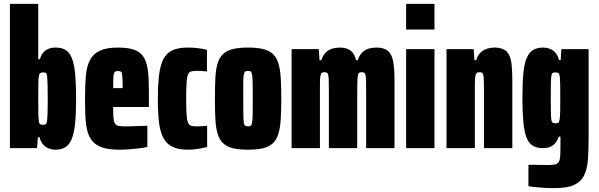

<svg xmlns="http://www.w3.org/2000/svg" viewBox="-20 -763 3083 989"><path d="M265 8Q248 8 231 1.5Q214 -5 201.5 -19.5Q189 -34 184 -56H175L171 0H31V-743H177V-458H185Q191 -477 201 -490Q211 -503 227.5 -510.5Q244 -518 266 -518Q299 -518 319.5 -504.5Q340 -491 351.5 -460Q363 -429 367.5 -378.5Q372 -328 372 -255Q372 -176 366.5 -124.5Q361 -73 348 -44Q335 -15 314.5 -3.5Q294 8 265 8ZM202 -120Q210 -120 215 -123Q220 -126 222 -138.5Q224 -151 225 -178.5Q226 -206 226 -255Q226 -305 225 -332.5Q224 -360 222.5 -372.5Q221 -385 215.5 -387.5Q210 -390 202 -390Q192 -390 187 -386.5Q182 -383 180 -369Q178 -358 177.5 -330.5Q177 -303 177 -255Q177 -209 177.5 -181.5Q178 -154 180 -142Q181 -127 186.5 -123.5Q192 -120 202 -120Z M594 8Q541 8 508 -3Q475 -14 456.5 -35.5Q438 -57 430 -88.5Q422 -120 420 -161.5Q418 -203 418 -254Q418 -321 422 -370Q426 -419 442.5 -452Q459 -485 493.5 -501.5Q528 -518 587 -518Q635 -518 665.5 -508.5Q696 -499 712.5 -479Q729 -459 736.5 -428Q744 -397 745.5 -353.5Q747 -310 747 -254V-212H563Q563 -177 564.5 -157Q566 -137 572 -127Q578 -117 591 -114.5Q604 -112 629 -112Q640 -112 657.5 -112.5Q675 -113 697 -114Q719 -115 739 -115V-6Q722 -2 698 1Q674 4 647 6Q620 8 594 8ZM612 -294V-309Q612 -339 611 -357Q610 -375 608.5 -383.5Q607 -392 601.5 -394.5Q596 -397 587 -397Q579 -397 574 -394.5Q569 -392 566.5 -383Q564 -374 563.5 -356Q563 -338 563 -309H625Z M947 8Q909 8 881.5 -1.5Q854 -11 836.5 -31Q819 -51 809.5 -82Q800 -113 796.5 -156Q793 -199 793 -255Q793 -316 797.5 -360.5Q802 -405 812 -435.5Q822 -466 840 -484Q858 -502 884.5 -510Q911 -518 947 -518Q974 -518 999 -515Q1024 -512 1046 -506V-395Q1030 -397 1016.5 -397.5Q1003 -398 993 -398Q975 -398 964.5 -395Q954 -392 948.5 -379Q943 -366 941 -337Q939 -308 939 -255Q939 -202 941 -173Q943 -144 948.5 -131Q954 -118 965 -115Q976 -112 993 -112Q1003 -112 1017 -113Q1031 -114 1047 -115V-6Q1020 1 996 4.5Q972 8 947 8Z M1258 8Q1210 8 1179.5 0.5Q1149 -7 1130 -24.5Q1111 -42 1101.5 -72.5Q1092 -103 1089.5 -148Q1087 -193 1087 -255Q1087 -318 1089.5 -363.5Q1092 -409 1101.5 -438.5Q1111 -468 1130 -485.5Q1149 -503 1180 -510.5Q1211 -518 1258 -518Q1304 -518 1335 -510.5Q1366 -503 1385 -485.5Q1404 -468 1413.5 -438.5Q1423 -409 1426 -363.5Q1429 -318 1429 -255Q1429 -192 1426 -147.5Q1423 -103 1413.5 -72.5Q1404 -42 1385 -24.5Q1366 -7 1335.5 0.5Q1305 8 1258 8ZM1258 -112Q1266 -112 1271 -115Q1276 -118 1278.5 -131.5Q1281 -145 1281.5 -174Q1282 -203 1282 -255Q1282 -307 1281.5 -336.5Q1281 -366 1278.5 -379Q1276 -392 1271 -395Q1266 -398 1257 -398Q1249 -398 1244 -395Q1239 -392 1236 -379Q1233 -366 1233 -336.5Q1233 -307 1233 -255Q1233 -203 1233.5 -174Q1234 -145 1236 -131.5Q1238 -118 1243.5 -115Q1249 -112 1258 -112Z M1482 0V-510H1622L1626 -453H1635Q1644 -479 1658.5 -493Q1673 -507 1691.5 -512.5Q1710 -518 1729 -518Q1766 -518 1786 -502.5Q1806 -487 1814 -453H1823Q1832 -480 1847 -494Q1862 -508 1881 -513Q1900 -518 1918 -518Q1957 -518 1977 -502Q1997 -486 2004.5 -450Q2012 -414 2012 -352V0H1866V-297Q1866 -328 1865.5 -347Q1865 -366 1863 -375.5Q1861 -385 1856.5 -388Q1852 -391 1843 -391Q1834 -391 1829.5 -388Q1825 -385 1823 -372Q1821 -359 1820.5 -330.5Q1820 -302 1820 -251V0H1674V-297Q1674 -328 1673.5 -347Q1673 -366 1671 -375.5Q1669 -385 1664.5 -388Q1660 -391 1651 -391Q1643 -391 1638 -388Q1633 -385 1630.5 -372Q1628 -359 1628 -330.5Q1628 -302 1628 -251V0Z M2072 -611V-743H2218V-611ZM2072 0V-510H2218V0Z M2280 0V-510H2420L2424 -453H2433Q2441 -479 2455.5 -492.5Q2470 -506 2488.5 -512Q2507 -518 2526 -518Q2555 -518 2573.5 -509Q2592 -500 2602 -480.5Q2612 -461 2615.5 -428.5Q2619 -396 2619 -349V0H2473V-275Q2473 -316 2472.5 -339.5Q2472 -363 2470 -374Q2468 -385 2463.5 -388Q2459 -391 2450 -391Q2441 -391 2436 -387.5Q2431 -384 2428.5 -370.5Q2426 -357 2426 -329Q2426 -301 2426 -251V0Z M2837 206Q2810 206 2785 204.5Q2760 203 2738.5 201Q2717 199 2702 196V86Q2719 86 2735.5 86Q2752 86 2768.5 86.5Q2785 87 2801 87Q2826 87 2839 84Q2852 81 2858 71.5Q2864 62 2865.5 42Q2867 22 2867 -14V-59H2858Q2853 -42 2842 -28Q2831 -14 2815 -7Q2799 0 2776 0Q2744 0 2723 -13.5Q2702 -27 2691 -57.5Q2680 -88 2675.5 -137.5Q2671 -187 2671 -259Q2671 -337 2676 -387.5Q2681 -438 2694 -466.5Q2707 -495 2727.5 -506.5Q2748 -518 2778 -518Q2795 -518 2811.5 -512Q2828 -506 2841 -491.5Q2854 -477 2859 -454H2868L2872 -510H3012V-56Q3012 9 3008.5 58Q3005 107 2989 140Q2973 173 2937.5 189.5Q2902 206 2837 206ZM2841 -128Q2852 -128 2856.5 -131.5Q2861 -135 2863 -151Q2865 -162 2865.5 -188.5Q2866 -215 2866 -259Q2866 -303 2865.5 -328Q2865 -353 2864 -364Q2862 -382 2857 -386Q2852 -390 2841 -390Q2832 -390 2827 -387Q2822 -384 2820 -371.5Q2818 -359 2817.5 -332.5Q2817 -306 2817 -259Q2817 -212 2817.5 -185Q2818 -158 2820 -146Q2822 -134 2827 -131Q2832 -128 2841 -128Z"/></svg>

Font: Saira ExtraCondensed Black
Style: Regular
Weight: 900
Width: 2
Designer: Hector Gatti with collaboration of the Omnibus-Type team
Foundry: Omnibus-Type
Version: Version 1.101